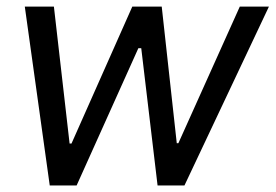

<svg xmlns="http://www.w3.org/2000/svg" viewBox="-20 -566 841 586"><path d="M131.8 0 55.7 -545.9H144.5L192.4 -127.9H198.2L383.8 -545.9H473.6L519.5 -128.9H524.4L711.9 -545.9H800.8L543 0H460.9L411.1 -418.9H402.3L213.9 0Z"/></svg>

Font: Inter Tight
Style: Italic
Weight: 400
Italic angle: -9.39999°
Designer: Rasmus Andersson
Foundry: rsms
Version: Version 3.002